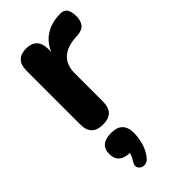

<svg xmlns="http://www.w3.org/2000/svg" viewBox="-244 -560 899 899"><g transform="rotate(-45 205.0 -110.5)"><path d="M135 8Q59 8 59 -67V-424Q59 -499 132 -499Q166 -499 184.5 -480Q203 -461 203 -424V-404Q221 -449 260.5 -474.5Q300 -500 354 -501Q379 -503 391.5 -489.5Q404 -476 405 -441Q405 -411 392 -393Q379 -375 344 -372L323 -371Q210 -359 210 -255V-67Q210 8 135 8ZM167 264Q152 281 133.5 279.5Q115 278 106.5 263Q98 248 113 226Q124 211 129 191Q57 188 57 126Q57 62 133 62Q209 62 209 137Q209 170 199 204Q189 238 167 264Z"/></g></svg>

Font: Chiron GoRound TC
Style: Bold
Weight: 700
Designer: Ryoko NISHIZUKA 西塚涼子 (kana, bopomofo & ideographs); Paul D. Hunt (Latin, Greek & Cyrillic); Sandoll Communications 산돌커뮤니
Foundry: Adobe
Version: Version 1.000;hotconv 1.1.1;makeotfexe 2.6.0